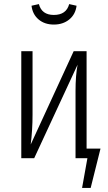

<svg xmlns="http://www.w3.org/2000/svg" viewBox="-20 -773 527 938"><path d="M134 -745 170 -753Q184 -700 243 -700Q304 -700 318 -753L354 -745Q349 -703 318.5 -678Q288 -653 243 -653Q198 -653 168.5 -678Q139 -703 134 -745ZM471 -47 423 145H381L407 0H349V-329Q349 -404 359 -457L147 0H84V-523H139V-212Q139 -139 130 -67L340 -523H403V-47Z"/></svg>

Font: Fira Sans Extra Condensed Light
Style: Regular
Weight: 300
Width: 1
Designer: Carrois Corporate & Edenspiekermann AG
Foundry: Carrois Corporate GbR & Edenspiekermann AG
Version: Version 4.203